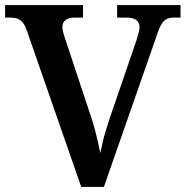

<svg xmlns="http://www.w3.org/2000/svg" viewBox="-20 -734 729 754"><path d="M85 -615Q78 -635 69 -646Q60 -657 48 -661Q36 -665 19 -665H0V-714H306V-665H274Q250 -665 237.5 -655.5Q225 -646 225 -627Q225 -621 226.5 -613.5Q228 -606 230.5 -599Q233 -592 235 -584L339 -271Q346 -250 352.5 -225.5Q359 -201 364.5 -177Q370 -153 374 -133Q378 -152 383 -174.5Q388 -197 395.5 -221.5Q403 -246 411 -270L516 -576Q519 -586 521.5 -595.5Q524 -605 526 -613Q528 -621 528 -627Q528 -646 515 -655.5Q502 -665 476 -665H440V-714H689V-665H665Q647 -665 635 -659.5Q623 -654 613.5 -638Q604 -622 594 -590L388 0H299Z"/></svg>

Font: Noto Serif Khmer SemiBold
Style: Regular
Weight: 600
Version: Version 2.003